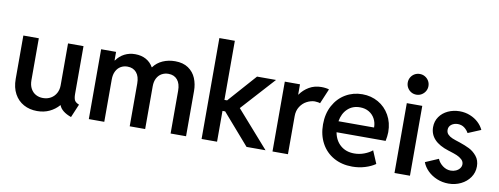

<svg xmlns="http://www.w3.org/2000/svg" viewBox="-62 -1076 3661 1409"><g transform="rotate(10 1768.0 -372.0)"><path d="M57.6 -197.3V-520.5H172.9V-208Q172.9 -171.4 187 -145.5Q201.2 -119.6 224.9 -106.7Q248.5 -93.8 278.3 -93.8Q311 -93.8 336.7 -108.6Q362.3 -123.5 376.5 -149.7Q390.6 -175.8 390.6 -208V-520.5H505.9V-163.1Q506.3 -130.9 514.6 -116.2Q522.9 -101.6 547.9 -91.8L505.9 7.8Q469.7 -4.9 446.8 -23.2Q423.8 -41.5 415.5 -64.5H414.1Q384.8 -30.8 344 -11.5Q303.2 7.8 252 7.8Q195.8 7.8 151.9 -16.4Q107.9 -40.5 82.8 -86.7Q57.6 -132.8 57.6 -197.3Z M637.2 -520.5H748.5V-457H751Q775.4 -491.7 811.3 -510Q847.2 -528.3 890.1 -528.3Q936.5 -528.3 971.2 -509.3Q1005.9 -490.2 1025.4 -455.1H1027.8Q1054.2 -491.2 1096.2 -509.8Q1138.2 -528.3 1188 -528.3Q1247.6 -528.3 1286.6 -501.7Q1325.7 -475.1 1343.8 -431.6Q1361.8 -388.2 1361.8 -336.9V0H1246.6V-318.4Q1246.6 -371.6 1222.4 -400.1Q1198.2 -428.7 1155.8 -428.7Q1128.4 -428.7 1106 -416.3Q1083.5 -403.8 1070.3 -378.9Q1057.1 -354 1057.1 -318.4V0H941.9V-318.4Q941.9 -371.6 917.5 -400.1Q893.1 -428.7 850.1 -428.7Q822.8 -428.7 800.5 -415.8Q778.3 -402.8 765.4 -377.4Q752.4 -352.1 752.4 -315.4V0H637.2Z M1477.5 -752H1592.8V-311.5H1612.8L1798.8 -521.5H1940.4L1714.4 -272L1954.1 0H1812.5L1612.8 -229.5H1592.8V0H1477.5Z M2005.9 -520.5H2119.1V-444.3H2121.1Q2147 -481.4 2187 -504.9Q2227.1 -528.3 2278.3 -528.3Q2295.9 -528.3 2312 -525.9Q2328.1 -523.4 2335 -520.5L2288.1 -409.2Q2284.2 -411.6 2272.7 -413.6Q2261.2 -415.5 2248 -416Q2219.2 -415.5 2189.5 -400.1Q2159.7 -384.8 2140.4 -354.7Q2121.1 -324.7 2121.1 -284.2V0H2005.9Z M2336.4 -260.7Q2336.4 -340.3 2369.4 -401.1Q2402.3 -461.9 2458.7 -495.1Q2515.1 -528.3 2583.5 -528.3Q2648.9 -528.3 2702.1 -498Q2755.4 -467.8 2786.6 -412.8Q2817.9 -357.9 2817.9 -287.1Q2817.4 -255.9 2810.1 -220.7H2444.3Q2455.1 -160.6 2495.8 -125.2Q2536.6 -89.8 2598.1 -89.8Q2637.2 -89.8 2672.6 -103.3Q2708 -116.7 2731.9 -136.7L2772 -42Q2739.7 -19.5 2694.8 -5.9Q2649.9 7.8 2600.1 7.8Q2522 7.8 2462.2 -25.9Q2402.3 -59.6 2369.4 -120.6Q2336.4 -181.6 2336.4 -260.7ZM2709.5 -302.7Q2709.5 -339.4 2693.6 -368.4Q2677.7 -397.5 2649.2 -414.1Q2620.6 -430.7 2583.5 -430.7Q2528.3 -431.2 2491.2 -396.5Q2454.1 -361.8 2444.3 -302.7Z M2915 -520.5H3030.3V0H2915ZM2895.5 -670.9Q2895.5 -692.4 2905.8 -710Q2916 -727.5 2933.6 -737.8Q2951.2 -748 2972.7 -748Q2993.7 -748 3011.2 -737.8Q3028.8 -727.5 3039.3 -710Q3049.8 -692.4 3049.8 -670.9Q3049.8 -649.9 3039.3 -632.3Q3028.8 -614.7 3011.2 -604.2Q2993.7 -593.8 2972.7 -593.8Q2951.2 -593.8 2933.6 -604.2Q2916 -614.7 2905.8 -632.3Q2895.5 -649.9 2895.5 -670.9Z M3120.6 -117.2 3218.3 -159.2Q3230 -130.4 3257.6 -109.6Q3285.2 -88.9 3317.9 -88.9Q3338.4 -88.9 3356.2 -96.9Q3374 -105 3384.5 -118.9Q3395 -132.8 3395 -149.4Q3395 -169.9 3378.7 -184.8Q3362.3 -199.7 3341.1 -208.5Q3319.8 -217.3 3289.6 -226.6L3276.9 -230.5Q3135.7 -274.4 3135.3 -380.9Q3135.3 -424.8 3158.7 -458.5Q3182.1 -492.2 3221.4 -510.5Q3260.7 -528.8 3308.1 -529.3Q3350.1 -529.3 3386.2 -514.6Q3422.4 -500 3448.2 -475.8Q3474.1 -451.7 3487.8 -421.9L3392.1 -381.8Q3379.9 -403.8 3359.9 -418.9Q3339.8 -434.1 3311 -434.6Q3282.2 -434.1 3262.9 -419.2Q3243.7 -404.3 3243.7 -379.9Q3243.7 -358.9 3257.1 -345.5Q3270.5 -332 3290.5 -323.7Q3310.5 -315.4 3348.1 -303.7Q3388.7 -290 3420.4 -274.4Q3452.1 -258.8 3477.3 -228.3Q3502.4 -197.8 3502.4 -152.3Q3502.4 -106.4 3477.1 -69.8Q3451.7 -33.2 3409.4 -12.7Q3367.2 7.8 3317.9 7.8Q3272 7.8 3231.4 -9Q3190.9 -25.9 3162.1 -54.4Q3133.3 -83 3120.6 -117.2Z"/></g></svg>

Font: Reddit Sans Vanilla SemiBold
Style: Regular
Weight: 600
Designer: Stephen Hutchings
Foundry: Reddit
Version: Version 1.013